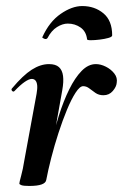

<svg xmlns="http://www.w3.org/2000/svg" viewBox="-20 -607 407 635"><path d="M133 -12 123 -13Q133 -66 146 -120.5Q159 -175 174.5 -224Q190 -273 209 -311.5Q228 -350 250 -372.5Q272 -395 297 -395Q313 -395 330 -386.5Q347 -378 358 -364Q369 -350 366 -333Q365 -320 353 -306Q341 -292 322 -292Q307 -292 296 -299.5Q285 -307 275.5 -314.5Q266 -322 255 -322Q244 -322 230 -300.5Q216 -279 201.5 -244Q187 -209 173.5 -167.5Q160 -126 149.5 -85Q139 -44 133 -12ZM77 8Q58 8 51 5.5Q44 3 44 0Q44 -4 50 -26Q56 -48 60 -74L101 -297Q104 -314 103 -324.5Q102 -335 97.5 -340.5Q93 -346 85 -346Q76 -346 61.5 -336Q47 -326 28 -306Q24 -302 20 -306.5Q16 -311 20 -315Q56 -358 85 -376.5Q114 -395 142 -395Q164 -395 175 -385Q186 -375 188.5 -356Q191 -337 186 -309L133 -12Q130 8 77 8ZM268 -477Q265 -503 246.5 -516Q228 -529 204 -529Q187 -529 168.5 -517.5Q150 -506 137 -481Q133 -476 126 -479Q119 -482 120 -484Q143 -535 180.5 -561Q218 -587 252 -587Q293 -587 322 -563Q351 -539 351 -490Q351 -485 338.5 -481.5Q326 -478 309.5 -476Q293 -474 280.5 -474Q268 -474 268 -477Z"/></svg>

Font: Cormorant Garamond Light
Style: Italic
Weight: 300
Italic angle: -10°
Designer: Christian Thalmann (Catharsis Fonts)
Foundry: Catharsis Fonts
Version: Version 4.001